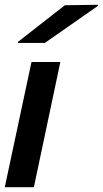

<svg xmlns="http://www.w3.org/2000/svg" viewBox="-21 -785 431 805"><path d="M232 -525H111L-1 0H121ZM54 -605H167L389 -760L390 -765L251 -763L55 -610Z"/></svg>

Font: Nacelle SemiBold
Style: Italic
Weight: 600
Italic angle: -12°
Designer: Sora Sagano
Foundry: Sora Sagano
Version: Version 1.000;FEAKit 1.0